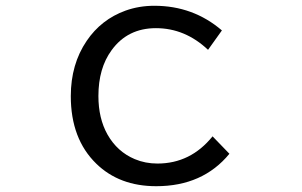

<svg xmlns="http://www.w3.org/2000/svg" viewBox="-20 -600 1040 662"><path d="M771 -69.8Q679.2 42 518.6 42Q391.6 42 312 -35.6Q224.1 -121.1 224.1 -268.6Q224.1 -378.4 278.8 -459Q329.1 -533.2 413.1 -563.5Q459.5 -580.1 512.2 -580.1Q646 -580.1 745.1 -495.1L697.3 -428.2Q618.2 -502.9 517.6 -502.9Q419.9 -502.9 364.7 -426.8Q319.3 -364.7 319.3 -269Q319.3 -191.9 350.6 -136.2Q384.3 -76.7 444.8 -51.3Q481 -36.1 522.9 -36.1Q637.2 -36.1 712.9 -129.9Z"/></svg>

Font: BIZ UDGothic
Style: Regular
Weight: 400
Monospace: yes
Designer: TypeBank Co., Ltd.
Foundry: Morisawa Inc.
Version: Version 1.05